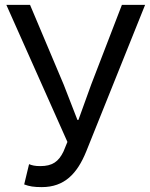

<svg xmlns="http://www.w3.org/2000/svg" viewBox="-20 -753 614 786"><path d="M256 -172 240 -133C220 -91 194 -73 145 -73C123 -73 111 -76 99 -81L79 2C100 10 119 13 151 13C244 13 296 -42 333 -133L574 -733H479L353 -406L301 -262H297L241 -406L103 -733H6Z"/></svg>

Font: Kinto Sans
Style: Regular
Weight: 400
Designer: Authors: Ryoko NISHIZUKA  (kana & ideographs); Paul D. Hunt (Latin, Greek & Cyrillic); Wenlong ZHANG  (bopomofo); Sandol
Foundry: Adobe Systems Incorporated, ookami Inc.
Version: Version 0.001